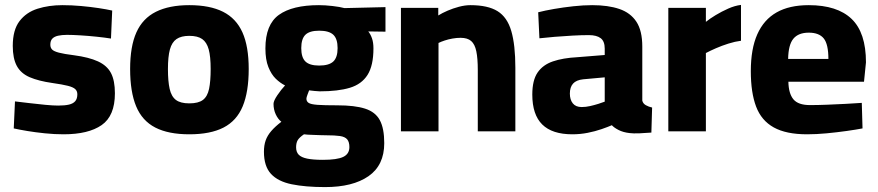

<svg xmlns="http://www.w3.org/2000/svg" viewBox="-20 -535 3575 782"><path d="M239 12Q202 12 163 8Q124 4 91 -1.5Q58 -7 36 -12L41 -122Q67 -119 100 -115Q133 -111 165 -108Q197 -105 217 -105Q244 -105 261 -109Q278 -113 286.5 -123Q295 -133 295 -151Q295 -164 286.5 -172Q278 -180 256.5 -185.5Q235 -191 193 -197Q137 -205 101 -220.5Q65 -236 48.5 -266.5Q32 -297 32 -348Q32 -413 59.5 -449Q87 -485 133 -499.5Q179 -514 234 -514Q272 -514 310.5 -510.5Q349 -507 382 -502Q415 -497 437 -492L432 -378Q407 -382 373.5 -385.5Q340 -389 307.5 -391Q275 -393 253 -393Q232 -393 216.5 -389.5Q201 -386 193 -377.5Q185 -369 185 -353Q185 -341 192 -333.5Q199 -326 220 -320.5Q241 -315 281 -310Q342 -302 379 -285Q416 -268 432 -237.5Q448 -207 448 -155Q448 -63 394 -25.5Q340 12 239 12Z M751 12Q666 12 612.5 -15.5Q559 -43 534.5 -102Q510 -161 510 -254Q510 -346 535.5 -403Q561 -460 615 -487Q669 -514 751 -514Q835 -514 888.5 -487Q942 -460 967.5 -403Q993 -346 993 -254Q993 -161 968.5 -102Q944 -43 890.5 -15.5Q837 12 751 12ZM751 -114Q788 -114 806.5 -128Q825 -142 831.5 -173Q838 -204 838 -254Q838 -305 830 -334Q822 -363 803.5 -376Q785 -389 751 -389Q718 -389 699 -376Q680 -363 672 -333.5Q664 -304 664 -254Q664 -204 671 -173Q678 -142 696.5 -128Q715 -114 751 -114Z M1304 227Q1224 227 1168 215.5Q1112 204 1083.5 173Q1055 142 1055 83Q1055 57 1062 37Q1069 17 1085 -1.5Q1101 -20 1126 -39Q1112 -50 1103 -69.5Q1094 -89 1094 -112Q1094 -124 1109.5 -147Q1125 -170 1141 -187Q1121 -197 1103 -214.5Q1085 -232 1073 -262Q1061 -292 1061 -338Q1061 -435 1116 -474.5Q1171 -514 1279 -514Q1304 -514 1334.5 -510.5Q1365 -507 1383 -502L1550 -506V-406L1480 -407Q1489 -396 1495 -379Q1501 -362 1501 -338Q1501 -268 1477 -230Q1453 -192 1405 -177.5Q1357 -163 1282 -163Q1274 -163 1261 -164.5Q1248 -166 1239 -167Q1236 -159 1232 -148.5Q1228 -138 1228 -133Q1228 -122 1237 -116Q1246 -110 1273 -108Q1300 -106 1354 -106Q1425 -106 1467 -92.5Q1509 -79 1527 -45.5Q1545 -12 1545 48Q1545 138 1481 182.5Q1417 227 1304 227ZM1295 116Q1353 116 1378 104Q1403 92 1403 64Q1403 43 1394 32.5Q1385 22 1364.5 19Q1344 16 1309 16Q1299 16 1285 15.5Q1271 15 1258 14.5Q1245 14 1234 13.5Q1223 13 1218 12Q1199 25 1192.5 36Q1186 47 1186 65Q1186 84 1196.5 95Q1207 106 1231 111Q1255 116 1295 116ZM1280 -268Q1320 -268 1337.5 -284.5Q1355 -301 1355 -339Q1355 -377 1337.5 -393.5Q1320 -410 1280 -410Q1241 -410 1224 -393.5Q1207 -377 1207 -339Q1207 -301 1224 -284.5Q1241 -268 1280 -268Z M1613 0V-503H1765V-472Q1781 -482 1803 -491.5Q1825 -501 1849.5 -507.5Q1874 -514 1896 -514Q1967 -514 2006.5 -489.5Q2046 -465 2062.5 -408.5Q2079 -352 2079 -259V0H1926V-250Q1926 -297 1920 -326Q1914 -355 1899 -368Q1884 -381 1856 -381Q1840 -381 1823 -378Q1806 -375 1791 -370Q1776 -365 1766 -360V0Z M2311 12Q2229 12 2188.5 -28Q2148 -68 2148 -150Q2148 -208 2169.5 -239.5Q2191 -271 2232 -285Q2273 -299 2331 -302L2443 -311V-337Q2443 -367 2426.5 -379.5Q2410 -392 2378 -392Q2349 -392 2312 -390Q2275 -388 2239 -385Q2203 -382 2177 -379L2172 -485Q2199 -492 2236.5 -498.5Q2274 -505 2315 -509.5Q2356 -514 2392 -514Q2457 -514 2502.5 -498.5Q2548 -483 2572 -446.5Q2596 -410 2596 -345V-125Q2599 -113 2610.5 -106.5Q2622 -100 2636 -97L2633 5Q2610 7 2584.5 8Q2559 9 2544 7Q2518 4 2499.5 -5.5Q2481 -15 2472 -25Q2456 -18 2430 -9Q2404 0 2373.5 6Q2343 12 2311 12ZM2349 -99Q2366 -99 2383.5 -103Q2401 -107 2417 -112Q2433 -117 2443 -121V-220L2355 -212Q2327 -209 2314 -194.5Q2301 -180 2301 -154Q2301 -129 2313 -114Q2325 -99 2349 -99Z M2702 0V-503H2855V-446Q2871 -459 2895 -473.5Q2919 -488 2946 -500Q2973 -512 2998 -515V-369Q2974 -366 2947 -357.5Q2920 -349 2896 -338.5Q2872 -328 2855 -319V0Z M3267 12Q3182 12 3131.5 -16Q3081 -44 3059.5 -101Q3038 -158 3038 -245Q3038 -336 3064.5 -395.5Q3091 -455 3143 -484.5Q3195 -514 3274 -514Q3390 -514 3448.5 -458Q3507 -402 3507 -281L3499 -202H3191Q3192 -154 3211.5 -130.5Q3231 -107 3279 -107Q3310 -107 3348.5 -108.5Q3387 -110 3425 -112Q3463 -114 3490 -116L3493 -12Q3467 -7 3428 -1.5Q3389 4 3347 8Q3305 12 3267 12ZM3190 -295H3354Q3354 -355 3335 -378.5Q3316 -402 3274 -402Q3232 -402 3211.5 -377.5Q3191 -353 3190 -295Z"/></svg>

Font: Cairo ExtraBold
Style: Regular
Weight: 800
Designer: Mohamed Gaber, Accademia di Belle Arti di Urbino
Foundry: Kief Type Foundry, Accademia di Belle Arti di Urbino
Version: Version 3.117